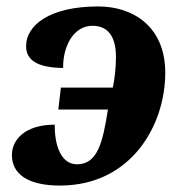

<svg xmlns="http://www.w3.org/2000/svg" viewBox="-20 -566 533 596"><path d="M166 10C388 10 493 -178 493 -340C493 -483 394 -546 285 -546C133 -546 61 -487 61 -423C61 -381 93 -356 176 -355C175 -425 210 -486 267 -486C322 -486 340 -443 340 -388C340 -355 335 -314 330 -294H169L161 -226H315C299 -124 283 -56 219 -56C169 -56 149 -116 150 -179C56 -179 17 -131 17 -85C17 -28 63 10 166 10Z"/></svg>

Font: Noto Serif SemiCondensed Extra
Style: Italic
Weight: 800
Width: 4
Italic angle: -12°
Designer: Monotype Design Team
Foundry: Monotype Imaging Inc.
Version: Version 1.901